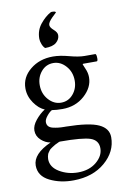

<svg xmlns="http://www.w3.org/2000/svg" viewBox="-95 -705 653 984"><g transform="rotate(-10 231.5 -213.0)"><path d="M370.1 83Q370.1 42 330.1 27.8Q290 13.7 170.9 13.7Q168.9 13.7 165 15.6Q164.1 16.6 156.2 20Q148.4 23.4 146.5 24.4Q144.5 25.4 137.7 29.8Q130.9 34.2 128.4 35.6Q126 37.1 120.1 41.5Q114.3 45.9 112.3 49.3Q110.4 52.7 106.4 57.6Q102.5 62.5 101.1 67.4Q99.6 72.3 98.1 78.6Q96.7 85 96.7 91.8Q96.7 133.8 140.1 159.7Q183.6 185.5 236.3 185.5Q294.9 185.5 332.5 154.3Q370.1 123 370.1 83ZM120.1 -289.1Q120.1 -244.1 147.9 -212.9Q175.8 -181.6 212.9 -181.6Q251 -181.6 275.9 -210.9Q300.8 -240.2 300.8 -281.2Q300.8 -326.2 272.9 -357.4Q245.1 -388.7 208 -388.7Q169.9 -388.7 145 -359.4Q120.1 -330.1 120.1 -289.1ZM211.9 -421.9Q248 -421.9 294.9 -409.2Q341.8 -396.5 372.1 -396.5H428.7Q434.6 -394.5 434.6 -372.1Q434.6 -358.4 428.7 -358.4H359.4Q355.5 -358.4 355.5 -355.5L365.2 -332Q376 -308.6 376 -285.2Q376 -232.4 329.1 -190.4Q282.2 -148.4 213.9 -148.4Q182.6 -148.4 159.2 -152.3Q146.5 -145.5 132.3 -127.9Q118.2 -110.4 118.2 -96.7Q118.2 -83 126 -74.7Q133.8 -66.4 148.4 -63Q163.1 -59.6 176.8 -58.1Q190.4 -56.6 209 -56.6Q213.9 -56.6 215.8 -56.6Q336.9 -54.7 385.7 -31.7Q434.6 -8.8 434.6 37.1Q434.6 112.3 371.1 166.5Q307.6 220.7 208 221.7Q138.7 222.7 83.5 195.3Q28.3 168 28.3 113.3Q28.3 52.7 124 9.8Q97.7 5.9 75.2 -14.6Q52.7 -35.2 52.7 -64.5Q52.7 -89.8 74.7 -117.2Q96.7 -144.5 124 -162.1Q94.7 -172.9 69.8 -208.5Q44.9 -244.1 44.9 -285.2Q44.9 -342.8 93.3 -382.3Q141.6 -421.9 211.9 -421.9ZM257.8 -525.4Q257.8 -503.9 239.3 -487.8Q220.7 -471.7 180.7 -471.7Q171.9 -478.5 165.5 -494.6Q159.2 -510.7 159.2 -523.4Q159.2 -567.4 185.5 -599.6Q211.9 -631.8 239.3 -646.5Q241.2 -648.4 247.1 -648.4Q266.6 -648.4 266.6 -641.6L244.1 -620.1Q221.7 -597.7 221.7 -584Q221.7 -571.3 239.7 -555.7Q257.8 -540 257.8 -525.4Z"/></g></svg>

Font: Crimson Text
Style: Regular
Weight: 400
Version: Version 0.13